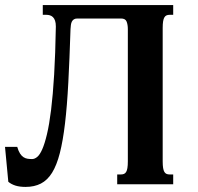

<svg xmlns="http://www.w3.org/2000/svg" viewBox="-20 -736 791 767"><path d="M108.4 -100.6Q118.2 -100.6 128.7 -109.1Q139.2 -117.7 148.9 -139.9Q158.7 -162.1 167.7 -200.2Q176.8 -238.3 184.1 -297.1Q191.4 -356 196.3 -437.7Q201.2 -519.5 203.1 -629.9Q203.1 -644 200 -653.3Q196.8 -662.6 191.4 -667.7Q186 -672.9 179.2 -674.8Q172.4 -676.8 165.5 -676.8H150.9V-715.8H671.9V-676.8H657.7Q650.4 -676.8 645.3 -674.6Q640.1 -672.4 636.7 -666.7Q633.3 -661.1 631.6 -650.9Q629.9 -640.6 629.9 -624.5V-91.3Q629.9 -75.2 631.6 -64.9Q633.3 -54.7 636.7 -49.1Q640.1 -43.5 645.3 -41.3Q650.4 -39.1 657.7 -39.1H671.9V0H448.2V-39.1H462.9Q470.2 -39.1 475.3 -41.3Q480.5 -43.5 483.9 -49.1Q487.3 -54.7 489 -64.9Q490.7 -75.2 490.7 -91.3V-619.6Q490.7 -637.2 485.8 -649.7Q481 -662.1 463.4 -662.1H289.1Q280.3 -662.1 275.1 -658.7Q270 -655.3 267.1 -649.7Q264.2 -644 263.2 -636.2Q262.2 -628.4 261.7 -619.6Q257.8 -499.5 252.9 -406Q248 -312.5 239.7 -242.7Q231.4 -172.9 219 -124.3Q206.5 -75.7 188 -45.9Q169.4 -16.1 143.3 -2.7Q117.2 10.7 82 10.7Q58.6 10.7 41.7 5.4Q24.9 0 13.2 -9.8L0 -149.4H48.8Q53.7 -132.3 60.1 -122.6Q66.4 -112.8 74.2 -107.9Q82 -103 90.6 -101.8Q99.1 -100.6 108.4 -100.6Z"/></svg>

Font: Arian AMU Serif
Style: Bold
Weight: 700
Designer: Ruben Hakobyan (Tarumian)
Foundry: Ruben Hakobyan (Tarumian)
Version: Version 1.002